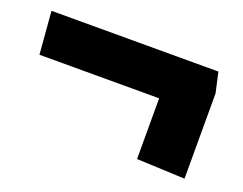

<svg xmlns="http://www.w3.org/2000/svg" viewBox="-62 -523 657 520"><g transform="rotate(20 267.0 -263.0)"><path d="M491 -415H10L20 -292H365V-117L504 -111V-357Z"/></g></svg>

Font: Catamaran Thin ExtraBold
Style: Regular
Weight: 800
Version: Version 2.000